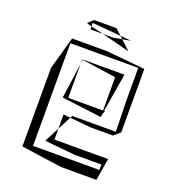

<svg xmlns="http://www.w3.org/2000/svg" viewBox="-110 -626 640 726"><g transform="rotate(20 210.5 -262.5)"><path d="M387 -181V-436L232 -451H91L54 -319V-3L218 20H360L365 -10L366 -11H365L375 -69H159V-113L128 -53L249 -41H358V-19H92L91 -15V-432H364V-301L367 -176H192L187 -167L272 -159H362ZM154 -236V-372L134 -229L294 -209L297 -224L302 -235H298L324 -390H156V-389L294 -369V-235H158ZM159 -170 187 -167 159 -113ZM154 -389H156L154 -372ZM124 -525 144 -519V-532V-533L260 -523L235 -545H145ZM195 -507 308 -478 270 -513 236 -507ZM144 -519 195 -507H145ZM303 -519 270 -513 260 -523Z"/></g></svg>

Font: Quebrada
Style: Regular
Weight: 400
Designer: deFharo
Foundry: deFharo
Version: Version 1.034 2012